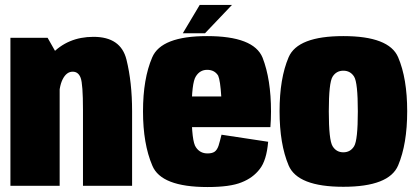

<svg xmlns="http://www.w3.org/2000/svg" viewBox="-20 -749 1680 774"><path d="M22 0H220.5V-511L172 -596.5H22ZM314.5 0H512.5V-301.5Q512.5 -417 489.8 -508.8Q467 -600.5 357 -600.5Q252 -600.5 185.8 -528.2Q119.5 -456 119.5 -361L217 -338Q217 -398.5 232.5 -429.2Q248 -460 273 -460Q296 -460 305.2 -435Q314.5 -410 314.5 -306Z M816.5 5V-130.5Q786.5 -130.5 770 -155Q752.5 -178 752.5 -299.5Q752.5 -415.5 769.5 -441Q786 -467.5 815 -467.5Q845 -467.5 859.5 -444Q868 -424.5 872 -360H736V-236.5H1070Q1072.5 -265.5 1072.5 -299.5Q1072.5 -429 1038.5 -516.5Q1003 -603.5 814.5 -603.5Q630 -603.5 593.5 -517.5Q556.5 -431.5 556.5 -300Q556.5 -169 594 -81.5Q629.5 5 816.5 5ZM816.5 -130.5V5Q908 5 954 -14Q1000 -32 1027 -67.5Q1054.5 -102 1061 -177.5L873 -206Q866.5 -179.5 861 -161.5Q855 -144 844.5 -137Q834.5 -130.5 816.5 -130.5ZM717 -615H806.5L915 -729H785Z M1364 4Q1548.5 4 1585 -82.2Q1621.5 -168.5 1621.5 -300.5Q1621.5 -433 1585 -518.2Q1548.5 -603.5 1364 -603.5Q1180 -603.5 1143.5 -518.2Q1107 -433 1107 -300.5Q1107 -168.5 1143.5 -82.2Q1180 4 1364 4ZM1364 -135Q1336 -135 1320.8 -159.5Q1305.5 -184 1305.5 -300Q1305.5 -416 1320.8 -440Q1336 -464 1364 -464Q1392.5 -464 1407.5 -440Q1422.5 -416 1422.5 -300Q1422.5 -184 1407.5 -159.5Q1392.5 -135 1364 -135Z"/></svg>

Font: Anybody Condensed Black
Style: Regular
Weight: 900
Width: 3
Designer: Tyler Finck
Foundry: Etcetera Type Company
Version: Version 1.113;gftools[0.9.25]